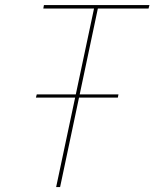

<svg xmlns="http://www.w3.org/2000/svg" viewBox="-20 -758 626 778"><path d="M125.5 -362.5 129 -375.5H460L457.5 -362.5ZM582 -723.5H369.5L378 -730.5L223.5 0H207.5L362.5 -730.5L368 -723.5H155.5L158 -737.5H585.5Z"/></svg>

Font: Epilogue Thin
Style: Italic
Weight: 250
Italic angle: -12°
Designer: Tyler Finck
Foundry: Etcetera Type Co
Version: Version 2.112